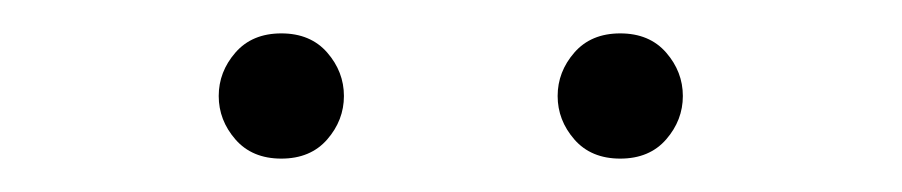

<svg xmlns="http://www.w3.org/2000/svg" viewBox="-20 -708 540 115"><path d="M148.5 -613Q131 -613 121 -624.5Q111 -636 111 -650.5Q111 -665 121 -676.5Q131 -688 148.5 -688Q166 -688 176 -676.5Q186 -665 186 -650.5Q186 -636 176 -624.5Q166 -613 148.5 -613ZM351.5 -613Q334 -613 324 -624.5Q314 -636 314 -650.5Q314 -665 324 -676.5Q334 -688 351.5 -688Q369 -688 379 -676.5Q389 -665 389 -650.5Q389 -636 379 -624.5Q369 -613 351.5 -613Z"/></svg>

Font: Newsreader Display ExtraLight
Style: Regular
Weight: 275
Designer: Hugues Gentile
Foundry: Production Type
Version: Version 1.002